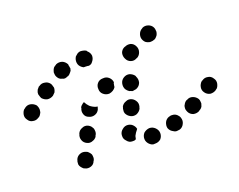

<svg xmlns="http://www.w3.org/2000/svg" viewBox="-85 -393 649 521"><g transform="rotate(-20 239.5 -132.0)"><path d="M71 -1Q70 4 72 8Q74 12 77 15Q80 19 84 20Q92 24 101 21Q110 18 113 9L114 8Q116 4 116 0Q116 -5 115 -9Q113 -13 110 -16Q107 -20 103 -21Q94 -25 86 -22Q77 -19 73 -10V-9Q71 -5 71 -1ZM303 16Q309 9 309 0Q309 -5 307 -9Q305 -13 302 -16Q299 -19 295 -21Q291 -23 286 -23H285Q276 -22 269 -16Q263 -9 263 0Q263 5 265 9Q267 13 270 16Q273 19 277 21Q281 23 286 22H287Q296 22 303 16ZM375 -3Q379 -11 376 -20Q375 -24 372 -27Q369 -31 365 -33Q361 -35 357 -35Q352 -36 348 -34H347Q338 -31 334 -23Q330 -14 332 -6Q334 -1 337 2Q340 5 344 7Q348 10 352 10Q356 10 361 9H362Q371 6 375 -3ZM215 -13Q208 -20 209 -29Q209 -30 209 -31Q210 -40 218 -46Q225 -52 234 -51Q242 -50 247 -45Q253 -39 254 -32Q253 -32 253 -31Q247 -24 243 -16Q242 -11 241 -7Q238 -6 236 -5Q233 -5 230 -5Q221 -5 215 -13ZM436 -26Q439 -29 440 -34Q442 -38 441 -42Q441 -47 439 -51Q434 -59 425 -62Q416 -65 408 -60H407Q403 -58 400 -54Q398 -51 396 -47Q395 -42 395 -38Q396 -33 398 -29Q402 -21 411 -18Q420 -16 428 -20L429 -21Q433 -23 436 -26ZM101 -56Q104 -47 113 -43Q117 -41 121 -41Q126 -41 130 -43Q134 -44 137 -47Q141 -50 142 -55L143 -56Q145 -60 145 -64Q145 -69 144 -73Q142 -77 139 -81Q136 -84 132 -86Q123 -90 115 -86Q106 -83 102 -74V-73Q98 -65 101 -56ZM497 -65Q499 -69 500 -73Q501 -78 500 -82Q499 -86 496 -90Q491 -98 482 -99Q473 -101 465 -95H464Q460 -92 458 -88Q456 -85 455 -80Q454 -76 455 -71Q456 -67 459 -63Q464 -56 473 -54Q482 -53 490 -58L491 -59Q495 -61 497 -65ZM238 -101Q236 -97 236 -92Q235 -88 237 -83Q239 -79 242 -76Q245 -73 249 -71Q257 -67 266 -70Q275 -74 279 -82V-83Q283 -92 280 -100Q276 -109 268 -113Q259 -117 251 -113Q242 -110 238 -102ZM130 -120Q133 -111 142 -108Q150 -104 159 -107Q168 -110 172 -119V-120Q173 -121 173 -123Q174 -124 174 -126Q172 -126 169 -127Q160 -130 153 -136Q147 -142 143 -150Q143 -150 143 -150Q139 -148 136 -145Q133 -143 131 -139V-137Q127 -129 130 -120ZM258 -162Q260 -171 268 -176Q276 -181 285 -179Q294 -176 299 -169Q299 -168 300 -166Q304 -158 302 -149Q299 -140 291 -136Q288 -134 284 -134Q280 -133 277 -133Q273 -135 269 -136Q266 -138 264 -140Q262 -142 260 -145Q256 -153 258 -162ZM216 -148H215Q206 -148 199 -154Q192 -160 192 -169Q191 -179 197 -186Q203 -193 213 -193H214Q223 -194 230 -188Q237 -182 238 -173Q236 -170 236 -167Q235 -163 235 -160Q232 -155 227 -152Q222 -149 216 -148ZM20 -160Q23 -164 23 -168Q24 -172 23 -177Q22 -181 20 -185Q14 -192 5 -194Q-4 -196 -12 -190L-13 -189Q-17 -187 -19 -183Q-21 -179 -22 -175Q-23 -170 -22 -166Q-21 -162 -18 -158Q-13 -150 -4 -149Q5 -147 13 -153H14Q18 -156 20 -160ZM77 -202Q79 -206 80 -211Q81 -215 79 -219Q78 -224 76 -227Q70 -235 61 -236Q52 -238 44 -232H43Q40 -229 37 -225Q35 -221 34 -217Q33 -212 35 -208Q36 -204 38 -200Q44 -193 53 -191Q62 -190 70 -195L71 -196Q74 -199 77 -202ZM286 -240Q284 -231 288 -223Q292 -214 301 -211Q310 -208 318 -213H319Q327 -217 330 -226Q333 -235 329 -243Q325 -252 316 -255Q307 -257 299 -253H298Q289 -249 286 -240ZM138 -260Q138 -260 138 -261Q138 -261 138 -261Q133 -270 125 -273Q116 -276 107 -272L106 -271Q102 -269 99 -266Q96 -262 95 -258Q93 -254 94 -249Q94 -245 96 -241Q98 -237 101 -234Q104 -231 109 -230Q113 -228 117 -228Q122 -229 126 -231H127Q131 -233 134 -237Q137 -240 139 -244Q139 -245 139 -246Q140 -248 140 -249Q139 -251 139 -254Q138 -257 138 -260ZM161 -257Q160 -266 165 -274Q168 -277 172 -280Q175 -282 180 -283Q184 -283 189 -282Q193 -281 197 -279Q198 -278 199 -276Q206 -270 207 -261Q207 -252 201 -245Q199 -242 196 -240Q193 -239 190 -238Q185 -239 180 -239Q178 -239 176 -239Q174 -239 173 -240Q171 -241 170 -242Q162 -248 161 -257ZM349 -271Q346 -262 350 -254Q352 -250 355 -247Q359 -244 363 -243Q367 -241 372 -242Q376 -242 380 -244H381Q385 -246 388 -250Q391 -253 392 -257Q394 -262 393 -266Q393 -271 391 -275Q387 -283 378 -286Q369 -289 361 -285L360 -284Q352 -280 349 -271Z"/></g></svg>

Font: FRB American Cursive Dotted Extrabold
Style: Bold Italic
Weight: 800
Italic angle: -25°
Version: Version 2.0;Modular Font Editor K font №1